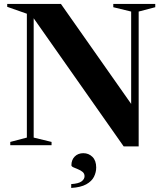

<svg xmlns="http://www.w3.org/2000/svg" viewBox="-20 -735 828 972"><path d="M116 -38.5V-665.5L16.5 -700.5V-715H288.5L644 -209V-676.5L553.5 -698.5V-715H766V-698.5L682 -676.5V6H606L150.5 -642.5V-38.5L241 -16.5V0H32V-16.5ZM340.5 197Q378 194.5 393 183.2Q408 172 408 157Q408 143.5 398 135.2Q388 127 374.8 121.8Q361.5 116.5 351.5 112Q341.5 107.5 341.5 101.5Q341.5 74.5 358.2 57.5Q375 40.5 402 40.5Q429 40.5 448 59.2Q467 78 467 113Q467 137 455.8 159.8Q444.5 182.5 416.8 198Q389 213.5 340.5 216.5Z"/></svg>

Font: Newsreader Display SemiBold
Style: Regular
Weight: 600
Designer: Hugues Gentile
Foundry: Production Type
Version: Version 1.001